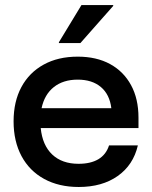

<svg xmlns="http://www.w3.org/2000/svg" viewBox="-20 -736 607 766"><path d="M294.2 10Q215 10 156.2 -22.1Q97.5 -54.2 65.8 -113.3Q34.2 -172.5 34.2 -251.7Q34.2 -330.8 65.4 -388.8Q96.7 -446.7 154.2 -478.3Q211.7 -510 290 -510Q365 -510 419.2 -480.4Q473.3 -450.8 502.9 -396.2Q532.5 -341.7 532.5 -266.7V-225H142.5Q149.2 -156.7 188.3 -119.6Q227.5 -82.5 293.3 -82.5Q341.7 -82.5 372.5 -100.8Q403.3 -119.2 415 -155.8H530Q511.7 -77.5 449.6 -33.8Q387.5 10 294.2 10ZM145.8 -304.2H424.2Q417.5 -359.2 382.5 -388.8Q347.5 -418.3 290 -418.3Q232.5 -418.3 195 -388.8Q157.5 -359.2 145.8 -304.2ZM215 -564.2V-567.5L305 -715.8H431.7V-712.5L300.8 -564.2Z"/></svg>

Font: Funnel Display Medium
Style: Regular
Weight: 500
Designer: NORD ID, Kristian Moeller
Foundry: Dicotype
Version: Version 1.000